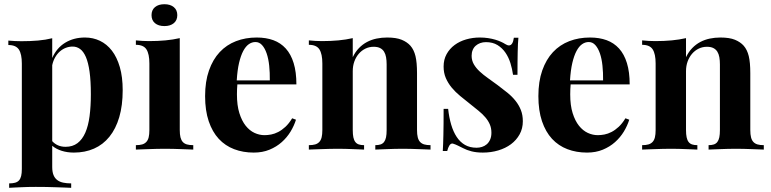

<svg xmlns="http://www.w3.org/2000/svg" viewBox="-20 -709 3653 910"><path d="M382.8 -531.2Q420.9 -531.2 453.6 -515.6Q486.3 -500 510.3 -469Q534.2 -438 547.9 -391.1Q561.5 -344.2 561.5 -281.7Q561.5 -209 545.2 -153.6Q528.8 -98.1 498.5 -60.8Q468.3 -23.4 425.5 -4.6Q382.8 14.2 330.1 14.2Q299.3 14.2 272.7 5.9Q246.1 -2.4 227.5 -18.1V82Q227.5 105.5 233.6 120.6Q239.7 135.7 251.5 144.5Q263.2 153.3 279.8 156.7Q296.4 160.2 317.4 160.2V181.2Q304.7 180.7 286.4 179.9Q268.1 179.2 246.1 178.5Q224.1 177.7 199.5 177.2Q174.8 176.8 149.4 176.8Q130.9 176.8 112.5 177.2Q94.2 177.7 77.4 178.5Q60.5 179.2 46.6 179.9Q32.7 180.7 23.4 181.2V160.2Q40 160.2 51.5 157Q63 153.8 70.1 146Q77.1 138.2 80.3 125Q83.5 111.8 83.5 91.8V-407.7Q83.5 -452.6 69.6 -474.1Q55.7 -495.6 19.5 -495.6V-516.6Q50.8 -513.7 81.5 -513.7Q123.5 -513.7 159.9 -516.8Q196.3 -520 227.5 -527.8V-434.1Q248.5 -481.9 289.1 -506.6Q329.6 -531.2 382.8 -531.2ZM291 -13.2Q324.2 -13.2 347.2 -30.5Q370.1 -47.9 384.3 -80.1Q398.4 -112.3 404.5 -158.4Q410.6 -204.6 410.6 -262.2Q410.6 -325.7 404.5 -369.1Q398.4 -412.6 387 -439Q375.5 -465.3 359.6 -476.8Q343.8 -488.3 324.2 -488.3Q307.6 -488.3 292.2 -482.4Q276.9 -476.6 263.9 -465.3Q251 -454.1 241.5 -437.5Q231.9 -420.9 227.5 -399.9V-40Q238.8 -27.3 254.6 -20.3Q270.5 -13.2 291 -13.2Z M759.3 -689Q787.1 -689 803.7 -675.3Q820.3 -661.6 820.3 -637.2Q820.3 -612.8 803.7 -599.1Q787.1 -585.4 759.3 -585.4Q731 -585.4 714.6 -599.1Q698.2 -612.8 698.2 -637.2Q698.2 -661.6 714.6 -675.3Q731 -689 759.3 -689ZM832 -92.8Q832 -71.8 835.4 -58.1Q838.9 -44.4 846.4 -36.1Q854 -27.8 866.2 -24.4Q878.4 -21 896 -21V0Q886.2 -0.5 871.6 -1Q856.9 -1.5 839.1 -2.2Q821.3 -2.9 801.5 -3.4Q781.7 -3.9 762.2 -3.9Q742.7 -3.9 722.4 -3.4Q702.1 -2.9 683.6 -2.2Q665 -1.5 649.4 -1Q633.8 -0.5 624 0V-21Q641.6 -21 653.6 -24.4Q665.5 -27.8 673.3 -36.1Q681.2 -44.4 684.6 -58.1Q688 -71.8 688 -92.8V-408.2Q688 -453.1 674.1 -474.9Q660.2 -496.6 624 -496.6V-517.6Q639.6 -516.1 655.3 -515.1Q670.9 -514.2 686 -514.2Q728 -514.2 764.2 -517.6Q800.3 -521 832 -528.3Z M1233.4 -68.4Q1248.5 -68.4 1265.1 -71.5Q1281.7 -74.7 1298.8 -83.5Q1315.9 -92.3 1332.8 -107.9Q1349.6 -123.5 1364.7 -148.4L1382.8 -141.6Q1374 -113.3 1357.2 -85.4Q1340.3 -57.6 1315.4 -35.4Q1290.5 -13.2 1257.3 0.5Q1224.1 14.2 1182.6 14.2Q1131.8 14.2 1089.6 -2Q1047.4 -18.1 1016.8 -51Q986.3 -84 969.2 -134.5Q952.1 -185.1 952.1 -253.4Q952.1 -322.8 970.5 -375Q988.8 -427.2 1021.2 -461.9Q1053.7 -496.6 1098.6 -513.9Q1143.6 -531.2 1196.8 -531.2Q1240.7 -531.2 1275.4 -518.6Q1310.1 -505.9 1334.5 -479Q1358.9 -452.1 1371.8 -409.9Q1384.8 -367.7 1384.8 -309.1H1105Q1104 -297.9 1103.5 -285.9Q1103 -273.9 1103 -261.7Q1103 -209.5 1114.5 -172.9Q1126 -136.2 1144.5 -113Q1163.1 -89.8 1186.3 -79.1Q1209.5 -68.4 1233.4 -68.4ZM1190.9 -509.8Q1173.8 -509.8 1159.2 -499.5Q1144.5 -489.3 1132.8 -467.3Q1121.1 -445.3 1113 -410.9Q1105 -376.5 1102.1 -328.1H1258.8Q1259.3 -364.7 1255.9 -397.7Q1252.4 -430.7 1243.9 -455.6Q1235.4 -480.5 1222.2 -495.1Q1209 -509.8 1190.9 -509.8Z M1814.9 -531.2Q1857.9 -531.2 1883.8 -520.5Q1909.7 -509.8 1925.3 -492.2Q1941.9 -473.1 1949.2 -443.1Q1956.5 -413.1 1956.5 -362.3V-92.8Q1956.5 -71.8 1960 -58.1Q1963.4 -44.4 1971.2 -36.1Q1979 -27.8 1991 -24.4Q2002.9 -21 2020.5 -21V0Q2010.7 -0.5 1995.8 -1Q1981 -1.5 1963.4 -2.2Q1945.8 -2.9 1926.3 -3.4Q1906.7 -3.9 1888.7 -3.9Q1869.6 -3.9 1850.3 -3.4Q1831.1 -2.9 1813.7 -2.2Q1796.4 -1.5 1782.2 -1Q1768.1 -0.5 1758.8 0V-21Q1773.4 -21 1783.7 -24.4Q1793.9 -27.8 1800.3 -36.1Q1806.6 -44.4 1809.6 -58.1Q1812.5 -71.8 1812.5 -92.8V-403.8Q1812.5 -422.4 1809.8 -437.7Q1807.1 -453.1 1800.3 -464.1Q1793.5 -475.1 1781.5 -481.2Q1769.5 -487.3 1751 -487.3Q1730 -487.3 1711.9 -478.5Q1693.8 -469.7 1680.4 -454.1Q1667 -438.5 1659.4 -417.5Q1651.9 -396.5 1651.9 -371.6V-92.8Q1651.9 -71.8 1654.8 -58.1Q1657.7 -44.4 1664.1 -36.1Q1670.4 -27.8 1680.7 -24.4Q1690.9 -21 1705.6 -21V0Q1696.8 -0.5 1683.1 -1Q1669.4 -1.5 1653.1 -2.2Q1636.7 -2.9 1618.2 -3.4Q1599.6 -3.9 1581.5 -3.9Q1562.5 -3.9 1542.2 -3.4Q1522 -2.9 1503.4 -2.2Q1484.9 -1.5 1469.2 -1Q1453.6 -0.5 1443.8 0V-21Q1461.4 -21 1473.4 -24.4Q1485.4 -27.8 1493.2 -36.1Q1501 -44.4 1504.4 -58.1Q1507.8 -71.8 1507.8 -92.8V-408.2Q1507.8 -453.1 1493.9 -474.9Q1480 -496.6 1443.8 -496.6V-517.6Q1459.5 -516.1 1475.1 -515.1Q1490.7 -514.2 1505.9 -514.2Q1547.9 -514.2 1584 -517.6Q1620.1 -521 1651.9 -528.3V-438Q1664.1 -463.4 1681.4 -481.2Q1698.7 -499 1719.5 -510Q1740.2 -521 1764.4 -526.1Q1788.6 -531.2 1814.9 -531.2Z M2254.4 -531.2Q2275.4 -531.2 2293.9 -528.3Q2312.5 -525.4 2327.9 -520.8Q2343.3 -516.1 2355 -510.7Q2366.7 -505.4 2374 -500.5Q2384.8 -493.7 2392.1 -493.7Q2410.6 -493.7 2415.5 -530.3H2437Q2435.5 -516.1 2434.8 -499.3Q2434.1 -482.4 2433.6 -461.4Q2433.1 -440.4 2432.9 -414.1Q2432.6 -387.7 2432.6 -354.5H2411.6Q2407.7 -382.3 2399.2 -409.9Q2390.6 -437.5 2375.5 -459.5Q2360.4 -481.4 2337.9 -495.4Q2315.4 -509.3 2283.2 -509.3Q2268.6 -509.3 2256.3 -504.9Q2244.1 -500.5 2234.9 -492.4Q2225.6 -484.4 2220.5 -472.2Q2215.3 -460 2215.3 -444.8Q2215.3 -422.4 2225.8 -404.3Q2236.3 -386.2 2253.7 -370.1Q2271 -354 2293.2 -338.4Q2315.4 -322.8 2338.4 -305.7Q2363.3 -287.1 2385.3 -269.3Q2407.2 -251.5 2423.3 -231.2Q2439.5 -210.9 2448.7 -187.5Q2458 -164.1 2458 -134.3Q2458 -100.1 2442.9 -72.5Q2427.7 -44.9 2401.9 -25.6Q2376 -6.3 2341.6 3.9Q2307.1 14.2 2268.6 14.2Q2238.3 14.2 2215.1 8.3Q2191.9 2.4 2174.8 -6.8Q2161.1 -13.7 2150.1 -19Q2139.2 -24.4 2128.4 -27.8Q2125.5 -28.8 2124 -28.8Q2115.7 -28.8 2109.6 -19Q2103.5 -9.3 2099.6 6.8H2078.6Q2079.6 -9.3 2080.3 -28.3Q2081.1 -47.4 2081.5 -71.3Q2082 -95.2 2082.3 -125Q2082.5 -154.8 2082.5 -192.9H2104Q2108.4 -152.3 2118.4 -118.4Q2128.4 -84.5 2144.5 -60.1Q2160.6 -35.6 2183.8 -22.2Q2207 -8.8 2238.8 -8.8Q2252 -8.8 2264.4 -12.7Q2276.9 -16.6 2286.9 -25.1Q2296.9 -33.7 2303 -47.4Q2309.1 -61 2309.1 -80.1Q2309.1 -102.1 2301.3 -119.9Q2293.5 -137.7 2280 -153.3Q2266.6 -168.9 2248 -184.1Q2229.5 -199.2 2208 -216.3Q2183.6 -235.4 2160.9 -254.2Q2138.2 -272.9 2120.8 -293.9Q2103.5 -314.9 2093 -339.1Q2082.5 -363.3 2082.5 -393.6Q2082.5 -426.8 2096.7 -452.4Q2110.8 -478 2134.5 -495.6Q2158.2 -513.2 2189.2 -522.2Q2220.2 -531.2 2254.4 -531.2Z M2813 -68.4Q2828.1 -68.4 2844.7 -71.5Q2861.3 -74.7 2878.4 -83.5Q2895.5 -92.3 2912.4 -107.9Q2929.2 -123.5 2944.3 -148.4L2962.4 -141.6Q2953.6 -113.3 2936.8 -85.4Q2919.9 -57.6 2895 -35.4Q2870.1 -13.2 2836.9 0.5Q2803.7 14.2 2762.2 14.2Q2711.4 14.2 2669.2 -2Q2627 -18.1 2596.4 -51Q2565.9 -84 2548.8 -134.5Q2531.7 -185.1 2531.7 -253.4Q2531.7 -322.8 2550 -375Q2568.4 -427.2 2600.8 -461.9Q2633.3 -496.6 2678.2 -513.9Q2723.1 -531.2 2776.4 -531.2Q2820.3 -531.2 2855 -518.6Q2889.6 -505.9 2914.1 -479Q2938.5 -452.1 2951.4 -409.9Q2964.4 -367.7 2964.4 -309.1H2684.6Q2683.6 -297.9 2683.1 -285.9Q2682.6 -273.9 2682.6 -261.7Q2682.6 -209.5 2694.1 -172.9Q2705.6 -136.2 2724.1 -113Q2742.7 -89.8 2765.9 -79.1Q2789.1 -68.4 2813 -68.4ZM2770.5 -509.8Q2753.4 -509.8 2738.8 -499.5Q2724.1 -489.3 2712.4 -467.3Q2700.7 -445.3 2692.6 -410.9Q2684.6 -376.5 2681.6 -328.1H2838.4Q2838.9 -364.7 2835.4 -397.7Q2832 -430.7 2823.5 -455.6Q2814.9 -480.5 2801.8 -495.1Q2788.6 -509.8 2770.5 -509.8Z M3394.5 -531.2Q3437.5 -531.2 3463.4 -520.5Q3489.3 -509.8 3504.9 -492.2Q3521.5 -473.1 3528.8 -443.1Q3536.1 -413.1 3536.1 -362.3V-92.8Q3536.1 -71.8 3539.6 -58.1Q3543 -44.4 3550.8 -36.1Q3558.6 -27.8 3570.6 -24.4Q3582.5 -21 3600.1 -21V0Q3590.3 -0.5 3575.4 -1Q3560.5 -1.5 3543 -2.2Q3525.4 -2.9 3505.9 -3.4Q3486.3 -3.9 3468.3 -3.9Q3449.2 -3.9 3429.9 -3.4Q3410.6 -2.9 3393.3 -2.2Q3376 -1.5 3361.8 -1Q3347.7 -0.5 3338.4 0V-21Q3353 -21 3363.3 -24.4Q3373.5 -27.8 3379.9 -36.1Q3386.2 -44.4 3389.2 -58.1Q3392.1 -71.8 3392.1 -92.8V-403.8Q3392.1 -422.4 3389.4 -437.7Q3386.7 -453.1 3379.9 -464.1Q3373 -475.1 3361.1 -481.2Q3349.1 -487.3 3330.6 -487.3Q3309.6 -487.3 3291.5 -478.5Q3273.4 -469.7 3260 -454.1Q3246.6 -438.5 3239 -417.5Q3231.4 -396.5 3231.4 -371.6V-92.8Q3231.4 -71.8 3234.4 -58.1Q3237.3 -44.4 3243.7 -36.1Q3250 -27.8 3260.3 -24.4Q3270.5 -21 3285.2 -21V0Q3276.4 -0.5 3262.7 -1Q3249 -1.5 3232.7 -2.2Q3216.3 -2.9 3197.8 -3.4Q3179.2 -3.9 3161.1 -3.9Q3142.1 -3.9 3121.8 -3.4Q3101.6 -2.9 3083 -2.2Q3064.5 -1.5 3048.8 -1Q3033.2 -0.5 3023.4 0V-21Q3041 -21 3053 -24.4Q3064.9 -27.8 3072.8 -36.1Q3080.6 -44.4 3084 -58.1Q3087.4 -71.8 3087.4 -92.8V-408.2Q3087.4 -453.1 3073.5 -474.9Q3059.6 -496.6 3023.4 -496.6V-517.6Q3039.1 -516.1 3054.7 -515.1Q3070.3 -514.2 3085.4 -514.2Q3127.4 -514.2 3163.6 -517.6Q3199.7 -521 3231.4 -528.3V-438Q3243.7 -463.4 3261 -481.2Q3278.3 -499 3299.1 -510Q3319.8 -521 3344 -526.1Q3368.2 -531.2 3394.5 -531.2Z"/></svg>

Font: SVN-Playfair Display
Style: Bold
Weight: 700
Designer: Claus Eggers Sørensen
Foundry: Claus Eggers Sørensen
Version: Version 1.004;PS 001.004;hotconv 1.0.70;makeotf.lib2.5.58329